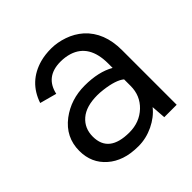

<svg xmlns="http://www.w3.org/2000/svg" viewBox="-131 -562 678 678"><g transform="rotate(-45 208.5 -223.0)"><path d="M205.6 -397.9Q129.9 -397.9 114.3 -328.1L51.3 -345.2Q78.1 -424.8 159.2 -447.3Q184.1 -454.1 214.6 -454.1Q245.1 -454.1 277.1 -443.1Q309.1 -432.1 334 -410.2Q387.7 -361.3 387.7 -272.9V0H325.7L321.8 -54.2Q299.8 -26.4 263.7 -9Q227.5 8.3 189 8.3Q150.4 8.3 121.8 -1.5Q93.3 -11.2 72.8 -29.3Q29.3 -66.9 29.3 -127.9Q29.3 -196.3 85 -238.8Q136.7 -277.8 205.8 -277.8Q274.9 -277.8 319.8 -252V-273.9Q319.8 -369.1 249 -391.6Q228.5 -397.9 205.6 -397.9ZM319.8 -162.1V-194.8Q297.4 -213.4 242.2 -220.2Q226.6 -222.2 213.4 -222.2Q157.2 -222.2 127.9 -196.8Q98.6 -171.4 98.6 -129.9Q98.6 -48.8 200.7 -48.8Q251.5 -48.8 286.1 -81.5Q319.8 -113.8 319.8 -162.1Z"/></g></svg>

Font: Meera
Style: Regular
Weight: 400
Designer: Hussain KH and Suresh P for Swathanthra Malayalam Computing (SMC)
Version: 7.0.0+20160512